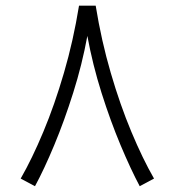

<svg xmlns="http://www.w3.org/2000/svg" viewBox="-20 -640 614 675"><path d="M257.8 -620.1H316.4Q336.4 -496.6 369.4 -383.8Q402.3 -271 441.9 -176.5Q481.4 -82 521.5 -12.2L471.2 14.6Q439.5 -44.9 403.8 -129.9Q368.2 -214.8 336.9 -313.7Q305.7 -412.6 287.1 -513.7Q268.6 -412.6 237.3 -313.7Q206.1 -214.8 170.7 -129.9Q135.3 -44.9 103 14.6L52.7 -12.2Q92.8 -82 132.3 -176.5Q171.9 -271 204.8 -383.8Q237.8 -496.6 257.8 -620.1Z"/></svg>

Font: Vazirmatn RD ExtraLight
Style: Regular
Weight: 200
Designer: Saber Rastikerdar
Foundry: Saber Rastikerdar
Version: Version 32.102